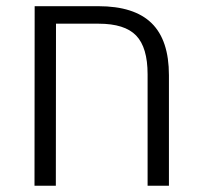

<svg xmlns="http://www.w3.org/2000/svg" viewBox="-20 -591 637 611"><path d="M89.8 0 90.3 -571.3H293Q407.2 -571.3 462.4 -517.3Q517.6 -463.4 517.6 -351.6V0H449.7V-354.5Q449.7 -439.9 413.3 -477.8Q377 -515.6 293.9 -515.6H158.2L157.7 0Z"/></svg>

Font: Heebo Light
Style: Regular
Weight: 300
Designer: Oded Ezer
Foundry: Ezer Type House
Version: Version 3.100